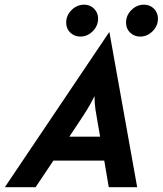

<svg xmlns="http://www.w3.org/2000/svg" viewBox="-64 -782 680 802"><path d="M-43.8 0 391.7 -647.2H393.1L509 0H390.3L371.5 -111.1H159L84.7 0ZM225.7 -211.1H354.2L343.1 -275Q338.2 -300.7 334.7 -324.7Q331.2 -348.6 330.6 -380.6Q315.3 -349.3 300.3 -325Q285.4 -300.7 268.1 -275ZM520.8 -629.2Q497.2 -629.2 479.9 -645.5Q462.5 -661.8 462.5 -687.5Q462.5 -718.1 485.1 -740.3Q507.6 -762.5 537.5 -762.5Q562.5 -762.5 579.2 -745.5Q595.8 -728.5 595.8 -704.2Q595.8 -674.3 573.6 -651.7Q551.4 -629.2 520.8 -629.2ZM270.8 -629.2Q247.2 -629.2 229.9 -645.5Q212.5 -661.8 212.5 -687.5Q212.5 -718.1 235.1 -740.3Q257.6 -762.5 287.5 -762.5Q312.5 -762.5 329.2 -745.5Q345.8 -728.5 345.8 -704.2Q345.8 -674.3 323.6 -651.7Q301.4 -629.2 270.8 -629.2Z"/></svg>

Font: Afacad
Style: Bold Italic
Weight: 700
Italic angle: -14°
Designer: Kristian Moeller
Foundry: Dicotype
Version: Version 1.000; ttfautohint (v1.8.4.7-5d5b)